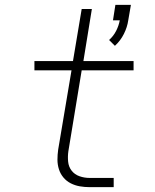

<svg xmlns="http://www.w3.org/2000/svg" viewBox="-20 -772 640 792"><path d="M454 -583 430 -607Q448 -623 459 -644.5Q470 -666 474 -688H446L456 -752H520L509 -688Q505 -660 491 -632Q477 -604 454 -583ZM350 0Q329 0 309 -3.5Q289 -7 271.5 -16Q254 -25 241.5 -40Q229 -55 223 -74Q217 -93 217 -113.5Q217 -134 220 -155L275 -482H122V-520H281L317 -735H359L324 -520H531V-482H317L262 -148Q259 -127 261 -105.5Q263 -84 275.5 -68Q288 -52 308 -45Q328 -38 350 -38H449V0Z"/></svg>

Font: Iosevka SS04 XLt Ex Obl
Style: Regular
Weight: 200
Width: 7
Italic angle: -9°
Monospace: yes
Designer: Belleve Invis
Foundry: Belleve Invis
Version: Version 19.0.0; ttfautohint (v1.8.4)